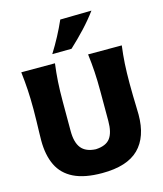

<svg xmlns="http://www.w3.org/2000/svg" viewBox="-155 -1211 1134 1339"><g transform="rotate(-15 412.5 -542.0)"><path d="M415 15.6Q288.1 15.6 210.2 -22.7Q132.3 -61 96.9 -134.8Q61.5 -208.5 61.5 -314Q61.5 -335.4 62.5 -371.6Q63.5 -407.7 64.7 -451.4Q65.9 -495.1 65.9 -538.6Q65.9 -617.7 62 -680.4Q58.1 -743.2 50.3 -809.6H293.5Q284.7 -743.2 280.8 -680.4Q276.9 -617.7 276.9 -538.6V-324.7Q276.9 -242.2 309.6 -201.2Q342.3 -160.2 414.1 -156.7Q488.3 -160.2 518.6 -200.9Q548.8 -241.7 548.8 -324.7V-538.6Q548.8 -617.7 544.9 -680.4Q541 -743.2 532.7 -809.6H775.9Q767.1 -743.2 763.4 -680.4Q759.8 -617.7 759.8 -538.6Q759.8 -495.1 760.7 -450.7Q761.7 -406.2 762.9 -369.9Q764.2 -333.5 764.2 -313.5Q764.2 -151.9 679.4 -68.1Q594.7 15.6 415 15.6ZM292 -876Q359.9 -984.4 408.2 -1094.7L634.3 -1098.6Q592.3 -1041.5 540.3 -985.8Q488.3 -930.2 431.2 -877.4Z"/></g></svg>

Font: Pinar-DS4-FD ExtraBold
Style: Regular
Weight: 800
Designer: Amin Abedi
Version: Version 3.000